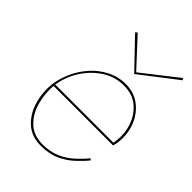

<svg xmlns="http://www.w3.org/2000/svg" viewBox="-200 -777 886 886"><g transform="rotate(45 243.5 -334.0)"><path d="M70 -238H452Q463 -291 448.5 -341.5Q434 -392 396.5 -425.5Q359 -459 302 -459Q245 -460 196 -429Q147 -398 114 -346.5Q81 -295 72 -233Q67 -176 81.5 -123Q96 -70 131.5 -36Q167 -2 225 -1Q275 -1 312.5 -17.5Q350 -34 378.5 -60Q407 -86 429 -113L436 -106Q414 -79 385 -52.5Q356 -26 317.5 -8.5Q279 9 225 9Q164 9 125.5 -26.5Q87 -62 71 -117.5Q55 -173 62 -232Q65 -252 70.5 -271Q76 -290 84 -308Q103 -353 135 -389.5Q167 -426 210 -448Q253 -470 302 -470Q357 -470 396.5 -439Q436 -408 454.5 -359Q473 -310 466 -254Q465 -248 463.5 -241Q462 -234 460 -228H69ZM468 -676 475 -668 296 -530 163 -669 172 -677 297 -542Z"/></g></svg>

Font: Jost Thin
Style: Italic
Weight: 200
Italic angle: -5°
Version: Version 3.710